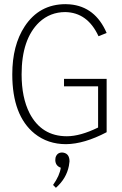

<svg xmlns="http://www.w3.org/2000/svg" viewBox="-20 -686 587 924"><path d="M493.2 -49.8V-306.6H288.1V-270.5H452.1V-72.3Q366.2 -30.3 301.8 -30.3Q179.7 -30.3 122.1 -141.6Q84 -216.8 84 -328.1Q84 -498 168.9 -579.1Q221.7 -627.9 293.9 -627.9Q401.4 -626 454.1 -511.7L493.2 -527.3Q438.5 -654.3 316.4 -665Q305.7 -666 295.9 -666Q168.9 -666 98.6 -558.6Q39.1 -467.8 39.1 -328.1Q39.1 -129.9 146.5 -43Q210 7.8 297.9 7.8Q385.7 6.8 493.2 -49.8ZM314.5 90.8Q314.5 54.7 286.1 48.8Q282.2 47.9 279.3 47.9Q253.9 47.9 247.1 73.2Q246.1 79.1 246.1 85Q247.1 112.3 272.5 121.1Q267.6 158.2 235.4 204.1L249 217.8Q299.8 172.9 311.5 112.3Q313.5 100.6 314.5 90.8Z"/></svg>

Font: Yaldevi Colombo ExtraLight
Style: Regular
Weight: 275
Designer: Sol Matas, Denzil Rajitha, Kosala Senevirathne and Pathum Egodawatta
Foundry: Mooniak
Version: Version 1.020 ; ttfautohint (v1.6)